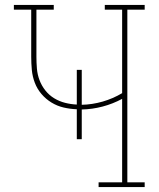

<svg xmlns="http://www.w3.org/2000/svg" viewBox="-20 -755 640 775"><path d="M378 0V-19H473V-356Q436 -336 394.5 -325Q353 -314 310 -313V-193H290V-314Q263 -315 237 -321Q211 -327 188 -341Q165 -355 147.5 -375.5Q130 -396 120.5 -421Q111 -446 108.5 -472.5Q106 -499 106 -526V-716H36V-735H197V-716H127V-526Q127 -502 129 -478Q131 -454 139.5 -431.5Q148 -409 163 -390Q178 -371 198.5 -358.5Q219 -346 242.5 -340Q266 -334 290 -333V-473H310V-332Q353 -333 394.5 -345Q436 -357 473 -379V-716H403V-735H564V-716H494V-19H564V0Z"/></svg>

Font: Iosevka HT Thin Extended
Style: Regular
Weight: 100
Width: 7
Monospace: yes
Designer: Belleve Invis
Foundry: Belleve Invis
Version: Version 32.3.0; ttfautohint (v1.8.4)